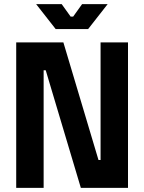

<svg xmlns="http://www.w3.org/2000/svg" viewBox="-20 -904 694 924"><path d="M285 -700 454 -134H464V-700H596V0H369L200 -566H190V0H58V-700ZM498 -884 404 -764H248L154 -884H277L320 -824H332L375 -884Z"/></svg>

Font: Space Grotesk Variable
Style: Regular
Weight: 400
Designer: Florian Karsten (Space Grotesk), Colophon Foundry (Space Mono)
Foundry: Florian Karsten
Version: Version 1.106